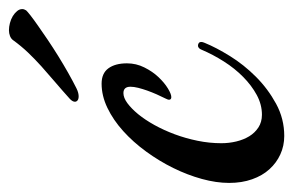

<svg xmlns="http://www.w3.org/2000/svg" viewBox="-158 -503 649 425"><g transform="rotate(-90 166.5 -290.5)"><path d="M62 -125Q62 -107.9 65.9 -91.8Q69.8 -75.7 77.4 -63.2Q85 -50.8 96.9 -43Q108.9 -35.2 125 -35.2Q147.5 -35.2 168.7 -46.6Q189.9 -58.1 208.7 -76.7Q227.5 -95.2 242.9 -119.4Q258.3 -143.6 269 -168.9Q270.5 -172.9 272.9 -174.8Q275.4 -176.8 277.8 -176.8Q281.2 -176.8 283.7 -175Q286.1 -173.3 286.1 -168.9Q286.1 -167.5 285.6 -166Q285.2 -164.6 284.2 -162.1Q273.9 -136.7 254.9 -106Q235.8 -75.2 209.2 -48.6Q182.6 -22 149.4 -3.9Q116.2 14.2 78.1 14.2Q56.2 14.2 37.4 5.6Q18.6 -2.9 4.4 -18.6Q-9.8 -34.2 -17.8 -56.9Q-25.9 -79.6 -25.9 -107.9Q-25.9 -136.2 -17.1 -168.2Q-8.3 -200.2 7.1 -231.4Q22.5 -262.7 43.5 -291.5Q64.5 -320.3 88.9 -342.3Q113.3 -364.3 140.1 -377.2Q167 -390.1 193.8 -390.1Q216.8 -390.1 227.8 -375Q238.8 -359.9 238.8 -334Q238.8 -313.5 229.7 -295.4Q220.7 -277.3 208.3 -264.2Q195.8 -251 183.3 -243.4Q170.9 -235.8 164.1 -235.8Q158.2 -235.8 158.2 -241.2Q158.2 -243.2 161.1 -249Q165.5 -257.8 170.2 -268.3Q174.8 -278.8 178.5 -289.1Q182.1 -299.3 184.6 -309.1Q187 -318.8 187 -326.2Q187 -341.8 172.9 -341.8Q162.6 -341.8 150.6 -333Q138.7 -324.2 126.2 -309.1Q113.8 -293.9 102.3 -273.2Q90.8 -252.4 81.8 -228.3Q72.8 -204.1 67.4 -177.7Q62 -151.4 62 -125ZM290 -585.9Q293 -590.3 299.1 -592.8Q305.2 -595.2 312 -595.2Q319.8 -595.2 328.1 -593Q336.4 -590.8 343.3 -586.7Q350.1 -582.5 354.5 -577.1Q358.9 -571.8 358.9 -565.9Q358.9 -561.5 356 -557.1Q354 -554.7 345 -547.6Q335.9 -540.5 322 -530.8Q308.1 -521 290.8 -509.3Q273.4 -497.6 254.9 -486.1Q236.3 -474.6 217.8 -464.1Q199.2 -453.6 183.6 -445.8Q177.7 -442.9 173.3 -441.9Q168.9 -440.9 166 -440.9Q159.7 -440.9 156.7 -443.4Q153.8 -445.8 153.8 -449.2Q153.8 -454.1 159.7 -460Q179.7 -478 197.8 -493.4Q215.8 -508.8 232.2 -523.4Q248.5 -538.1 262.9 -553.2Q277.3 -568.4 290 -585.9Z"/></g></svg>

Font: Mervale Script
Style: Regular
Weight: 400
Designer: Astigmatic (AOETI)
Foundry: Astigmatic (AOETI)
Version: Version 1.000